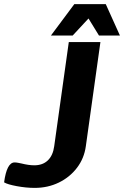

<svg xmlns="http://www.w3.org/2000/svg" viewBox="-61 -905 604 935"><path d="M-41 -17Q-28 -114 10 -114Q18 -114 28 -112Q38 -110 43 -109Q79 -100 106 -100Q147 -100 172 -124Q197 -148 203 -193L274 -700H428L357 -193Q349 -134 314 -88Q279 -42 225.5 -16Q172 10 108 10Q66 10 20.5 1.5Q-25 -7 -41 -17ZM301 -885H454L523 -732H421L370 -815L293 -732H187Z"/></svg>

Font: Krub
Style: Bold Italic
Weight: 700
Italic angle: -8°
Designer: Ekaluck Peanpanawate
Foundry: Cadson Demak Co.,Ltd.
Version: Version 1.000; ttfautohint (v1.6)